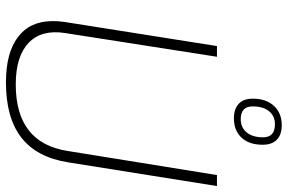

<svg xmlns="http://www.w3.org/2000/svg" viewBox="-181 -777 968 646"><g transform="rotate(90 303.0 -454.0)"><path d="M257 10Q158 10 104.5 -30.5Q51 -71 51 -147Q51 -158 51.5 -166Q52 -174 54 -188L135 -700H171L91 -188Q79 -109 124.5 -66Q170 -23 264 -23Q461 -23 488 -198L569 -700H606L526 -198Q509 -93 442.5 -41.5Q376 10 257 10ZM378 -757Q347 -757 329.5 -773Q312 -789 312 -820Q312 -866 336.5 -892Q361 -918 401 -918Q433 -918 450 -901.5Q467 -885 467 -854Q467 -808 443 -782.5Q419 -757 378 -757ZM381 -780Q409 -780 425.5 -800Q442 -820 442 -855Q442 -895 398 -895Q370 -895 354 -875Q338 -855 338 -820Q338 -780 381 -780Z"/></g></svg>

Font: Georama ExtraCondensed Thin ExtraLight
Style: Italic
Weight: 250
Italic angle: -9°
Version: Version 1.001